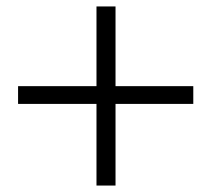

<svg xmlns="http://www.w3.org/2000/svg" viewBox="-20 -662 655 595"><path d="M279 -87V-642H338V-87ZM579 -340H36V-395H579Z"/></svg>

Font: Noto Serif SC ExtraLight Black
Style: Regular
Weight: 900
Version: Version 2.002-H1;hotconv 1.1.0;makeotfexe 2.6.0